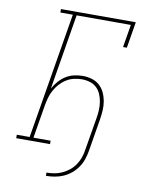

<svg xmlns="http://www.w3.org/2000/svg" viewBox="-98 -803 795 1046"><g transform="rotate(10 300.0 -280.5)"><path d="M230 174V156Q251 156 272.5 152.5Q294 149 315 139.5Q336 130 354 115.5Q372 101 385 82Q398 63 405.5 42Q413 21 416 0L447 -184Q451 -206 452 -229Q453 -252 449.5 -274Q446 -296 437.5 -316Q429 -336 413.5 -350.5Q398 -365 376.5 -371.5Q355 -378 332 -378Q311 -378 289 -373Q267 -368 247.5 -356Q228 -344 212 -326.5Q196 -309 185 -289Q174 -269 168 -248Q162 -227 158 -205L127 -19H222V0H35V-19H106L222 -716H153V-735H567L543 -590H522L543 -716H243L174 -299Q186 -321 203 -340.5Q220 -360 241 -373Q262 -386 286 -391.5Q310 -397 334 -397Q359 -397 383.5 -390Q408 -383 426 -367Q444 -351 454.5 -329Q465 -307 469.5 -282.5Q474 -258 472.5 -232Q471 -206 467 -181L437 0Q433 24 425 47.5Q417 71 402.5 92Q388 113 368 129.5Q348 146 325 156Q302 166 277.5 170Q253 174 230 174Z"/></g></svg>

Font: Iosevka Slab ThExObl
Style: Regular
Weight: 100
Width: 7
Italic angle: -9°
Monospace: yes
Designer: Belleve Invis
Foundry: Belleve Invis
Version: Version 11.1.1; ttfautohint (v1.8.3)